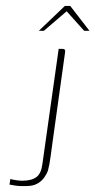

<svg xmlns="http://www.w3.org/2000/svg" viewBox="-20 -625 322 648"><path d="M158 -150Q155 -129 151 -98.5Q147 -68 142 -50Q138 -38 129 -25.5Q120 -13 105.5 -5Q91 3 68 3Q62 3 52.5 3Q43 3 32.5 1.5Q22 0 12 -2L15 -21Q20 -19 33.5 -17Q47 -15 54 -15Q86 -15 102.5 -27Q119 -39 123 -71L178 -460H191Q196 -460 198 -458Q200 -456 200 -452.5Q200 -449 199 -444ZM111 -521 199 -605H217L282 -521H264L205 -587L128 -521Z"/></svg>

Font: Genos Thin
Style: Italic
Weight: 100
Italic angle: -8°
Designer: Robert E. Leuschke
Foundry: Robert E. Leuschke
Version: Version 1.010